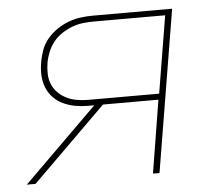

<svg xmlns="http://www.w3.org/2000/svg" viewBox="-43 -567 686 614"><g transform="rotate(-5 300.0 -260.0)"><path d="M19 0 256 -234H237Q216 -234 196 -237.5Q176 -241 157.5 -249.5Q139 -258 125.5 -272Q112 -286 104.5 -304.5Q97 -323 96 -344Q95 -365 99 -386Q102 -405 109 -424.5Q116 -444 130 -460.5Q144 -477 162 -489Q180 -501 199 -508Q218 -515 238 -517.5Q258 -520 278 -520H531L445 0H424L462 -234H284L47 0ZM466 -253 507 -501H278Q261 -501 243 -499Q225 -497 208 -490.5Q191 -484 175 -473.5Q159 -463 147.5 -448.5Q136 -434 129 -417Q122 -400 119 -383Q116 -365 116.5 -347Q117 -329 123.5 -313.5Q130 -298 142 -286Q154 -274 169.5 -266.5Q185 -259 202.5 -256Q220 -253 238 -253Z"/></g></svg>

Font: Iosevka Thin Extended
Style: Italic
Weight: 100
Width: 7
Italic angle: -9°
Monospace: yes
Designer: Belleve Invis
Foundry: Belleve Invis
Version: Version 32.5.0; ttfautohint (v1.8.4)